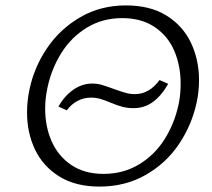

<svg xmlns="http://www.w3.org/2000/svg" viewBox="-20 -684 783 710"><path d="M80 -268Q80 -311 89 -353Q106 -435 154 -506Q202 -577 277 -620.5Q352 -664 446 -664Q535 -664 595.5 -626.5Q656 -589 686 -526Q716 -463 716 -387Q716 -346 707 -304Q689 -221 641 -150Q593 -79 517.5 -36.5Q442 6 348 6Q260 6 200 -31Q140 -68 110 -130Q80 -192 80 -268ZM640 -296Q648 -331 648 -375Q648 -441 624.5 -496Q601 -551 552 -584Q503 -617 432 -617Q359 -617 301.5 -582Q244 -547 207.5 -489Q171 -431 156 -362Q147 -322 147 -282Q147 -216 171 -161.5Q195 -107 243.5 -74Q292 -41 363 -41Q436 -41 494 -76Q552 -111 588.5 -169Q625 -227 640 -296ZM196 -290Q219 -330 251.5 -352.5Q284 -375 321 -375Q340 -375 357 -370Q374 -365 401 -355Q429 -345 445 -340.5Q461 -336 479 -336Q532 -336 570 -388L602 -374Q577 -330 545.5 -307Q514 -284 473 -284Q452 -284 433 -289Q414 -294 390 -304Q369 -313 352 -318Q335 -323 317 -323Q290 -323 267 -311Q244 -299 227 -276Z"/></svg>

Font: Ysabeau Infant Semilight
Style: Italic
Weight: 300
Italic angle: -12°
Designer: Christian Thalmann (Catharsis Fonts)
Version: Version 0.003